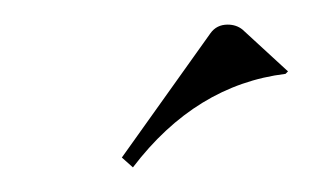

<svg xmlns="http://www.w3.org/2000/svg" viewBox="-20 -536 254 156"><path d="M79 -408 151 -509Q156 -516 165 -516Q172 -516 177 -512L214 -478L212 -476Q139 -467 88 -400Z"/></svg>

Font: Kleymissky
Style: Regular
Weight: 500
Italic angle: -8°
Designer: gluk
Foundry: gluk
Version: Version 0.283